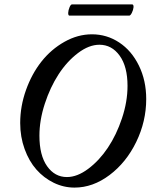

<svg xmlns="http://www.w3.org/2000/svg" viewBox="-20 -830 677 863"><path d="M291 -759.8Q286.1 -761.7 286.6 -772.9Q287.1 -784.2 292.5 -797.1Q297.9 -810.1 303.2 -810.1H575.2Q581.1 -808.1 580.1 -796.9Q579.1 -785.6 572.8 -772.7Q566.4 -759.8 561 -759.8ZM314.9 13.2Q266.1 13.2 221.4 -8.5Q176.8 -30.3 143.6 -67.9Q110.4 -105.5 90.6 -160.2Q70.8 -214.8 70.8 -276.9Q70.8 -352.5 96.9 -425.5Q123 -498.5 166.5 -553.5Q210 -608.4 269.8 -642.1Q329.6 -675.8 393.1 -675.8Q460 -675.8 515.6 -639.2Q571.3 -602.5 604.2 -535.4Q637.2 -468.3 637.2 -384.8Q637.2 -284.2 592.3 -191.9Q547.4 -99.6 472.4 -43.2Q397.5 13.2 314.9 13.2ZM280.8 -34.2Q327.1 -34.2 376.7 -71.3Q426.3 -108.4 464.8 -166Q503.4 -223.6 528.3 -298.3Q553.2 -373 553.2 -443.8Q553.2 -530.8 517.8 -579.8Q482.4 -628.9 426.8 -628.9Q379.9 -628.9 330.6 -591.6Q281.2 -554.2 243.4 -496.1Q205.6 -438 181.4 -363.8Q157.2 -289.6 157.2 -220.2Q157.2 -131.8 191.7 -83Q226.1 -34.2 280.8 -34.2Z"/></svg>

Font: Junicode SmCond Medium
Style: Italic
Weight: 500
Width: 4
Italic angle: -11°
Designer: Peter S. Baker
Version: Version 2.206